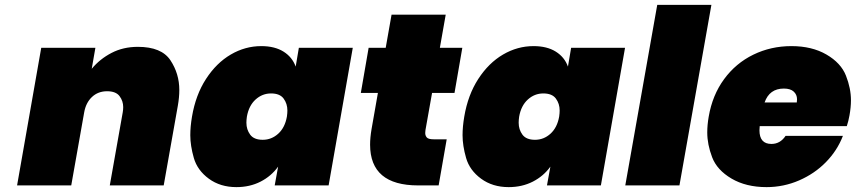

<svg xmlns="http://www.w3.org/2000/svg" viewBox="-20 -760 3508 787"><path d="M545 -568Q642 -568 678.5 -513Q715 -458 715 -391Q715 -361 709 -327L651 0H430L483 -299Q485 -310 485 -321Q485 -346 470 -366Q455 -386 419 -386Q382 -386 357 -362.5Q332 -339 325 -299L272 0H50L149 -564H371L356 -478Q389 -518 437 -543Q485 -568 545 -568Z M767 -282Q782 -371 824.5 -436.5Q867 -502 926 -536.5Q985 -571 1051 -571Q1106 -571 1142 -548.5Q1178 -526 1192 -487L1205 -564H1426L1327 0H1106L1120 -77Q1092 -38 1048 -15.5Q1004 7 949 7Q883 7 836 -27.5Q789 -62 774.5 -112.5Q760 -163 760 -206Q760 -241 767 -282ZM1156 -282Q1158 -296 1158 -307Q1158 -335 1142.5 -356Q1127 -377 1091 -377Q1055 -377 1027.5 -352Q1000 -327 992 -282Q990 -268 990 -257Q990 -229 1005.5 -208Q1021 -187 1057 -187Q1093 -187 1120.5 -212Q1148 -237 1156 -282Z M1811 -189 1778 0H1694Q1497 0 1497 -167Q1497 -196 1503 -231L1529 -379H1459L1491 -564H1561L1585 -700H1807L1783 -564H1875L1843 -379H1751L1724 -227Q1723 -220 1723 -215Q1723 -204 1729.5 -196.5Q1736 -189 1758 -189Z M1883 -282Q1898 -371 1940.5 -436.5Q1983 -502 2042 -536.5Q2101 -571 2167 -571Q2222 -571 2258 -548.5Q2294 -526 2308 -487L2321 -564H2542L2443 0H2222L2236 -77Q2208 -38 2164 -15.5Q2120 7 2065 7Q1999 7 1952 -27.5Q1905 -62 1890.5 -112.5Q1876 -163 1876 -206Q1876 -241 1883 -282ZM2272 -282Q2274 -296 2274 -307Q2274 -335 2258.5 -356Q2243 -377 2207 -377Q2171 -377 2143.5 -352Q2116 -327 2108 -282Q2106 -268 2106 -257Q2106 -229 2121.5 -208Q2137 -187 2173 -187Q2209 -187 2236.5 -212Q2264 -237 2272 -282Z M2896 -740 2765 0H2543L2674 -740Z M3462 -287Q3458 -264 3451 -243H3094Q3093 -234 3093 -226Q3093 -170 3142 -170Q3178 -170 3200 -203H3435Q3412 -143 3365.5 -95.5Q3319 -48 3255.5 -20.5Q3192 7 3122 7Q3038 7 2978.5 -28Q2919 -63 2899 -115.5Q2879 -168 2879 -217Q2879 -248 2885 -282Q2900 -370 2948 -435.5Q2996 -501 3068 -536Q3140 -571 3224 -571Q3308 -571 3367.5 -536.5Q3427 -502 3447.5 -450Q3468 -398 3468 -349Q3468 -320 3462 -287ZM3246 -340Q3247 -347 3247 -353Q3247 -372 3233.5 -384.5Q3220 -397 3193 -397Q3134 -397 3114 -340Z"/></svg>

Font: Fz Poppins Black
Style: Italic
Weight: 900
Italic angle: -10°
Designer: Ninad Kale (Devanagari), Jonny Pinhorn (Latin)
Foundry: Indian Type Foundry
Version: Vit hóa bi Vntype.Com & FontZin.Com